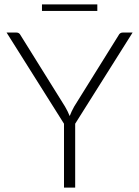

<svg xmlns="http://www.w3.org/2000/svg" viewBox="-20 -856 635 876"><path d="M323 -291.5V0H272V-291.5L10 -707.5H55Q62 -707.5 66.5 -704.2Q71 -701 74 -695L276.5 -370Q283 -358.5 288.5 -347.8Q294 -337 298 -326.5Q302 -337 307 -347.8Q312 -358.5 318.5 -370L521 -695Q523.5 -700.5 528.2 -704Q533 -707.5 540 -707.5H585ZM171.5 -836H424V-806H171.5Z"/></svg>

Font: Lato 2
Style: Regular
Weight: 300
Designer: Lukasz Dziedzic with Adam Twardoch and Botio Nikoltchev
Foundry: tyPoland Lukasz Dziedzic
Version: Version 2.015; 2015-08-06; http://www.latofonts.com/